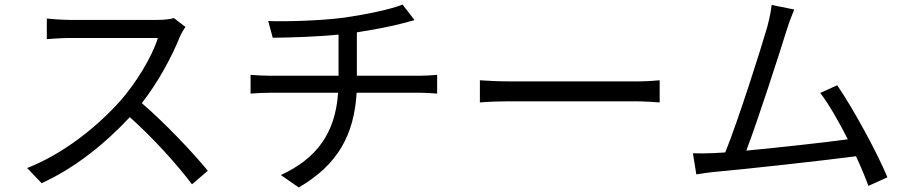

<svg xmlns="http://www.w3.org/2000/svg" viewBox="-20 -788 4010 849"><path d="M800 -669 749 -708C733 -703 707 -700 674 -700C637 -700 328 -700 288 -700C258 -700 201 -704 187 -706V-615C198 -616 253 -620 288 -620C323 -620 642 -620 678 -620C653 -537 580 -419 512 -342C409 -227 261 -108 100 -45L164 22C312 -45 447 -155 554 -270C656 -179 762 -62 829 27L899 -33C834 -112 712 -242 607 -332C678 -422 741 -539 775 -625C781 -639 794 -661 800 -669Z M1088 -457V-374C1112 -376 1146 -378 1178 -378H1475C1463 -199 1380 -87 1222 -14L1301 41C1473 -59 1546 -191 1557 -378H1836C1861 -378 1891 -376 1913 -374V-457C1892 -455 1856 -453 1834 -453H1558V-645C1630 -656 1707 -671 1757 -684C1771 -688 1791 -693 1813 -699L1760 -768C1711 -747 1593 -723 1502 -710C1394 -696 1242 -692 1166 -695L1186 -621C1263 -622 1376 -625 1477 -635V-453H1176C1146 -453 1111 -455 1088 -457Z M2102 -433V-335C2133 -338 2186 -340 2241 -340C2316 -340 2715 -340 2790 -340C2835 -340 2877 -336 2897 -335V-433C2875 -431 2839 -428 2789 -428C2715 -428 2315 -428 2241 -428C2185 -428 2132 -431 2102 -433Z M3137 -111C3108 -110 3074 -109 3044 -110L3059 -17C3088 -21 3117 -26 3142 -28C3276 -40 3611 -77 3765 -97C3788 -48 3807 -2 3820 34L3904 -4C3862 -107 3753 -308 3682 -411L3607 -377C3644 -329 3689 -251 3729 -172C3619 -157 3427 -136 3280 -122C3330 -252 3429 -559 3458 -653C3471 -695 3482 -721 3492 -746L3392 -766C3389 -740 3385 -716 3373 -670C3345 -572 3243 -252 3187 -114Z"/></svg>

Font: Source Han Sans KR
Style: Regular
Weight: 400
Designer: Ryoko NISHIZUKA 西塚涼子 (kana, bopomofo & ideographs); Paul D. Hunt (Latin, Greek & Cyrillic); Sandoll Communications 산돌커뮤니
Foundry: Adobe
Version: Version 2.004;hotconv 1.0.118;makeotfexe 2.5.65603